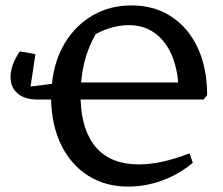

<svg xmlns="http://www.w3.org/2000/svg" viewBox="-20 -680 826 710"><path d="M119 -312Q71 -312 45 -334.5Q19 -357 19 -395Q19 -439 53 -490L111 -480L93 -360L172 -370Q181 -457 220.5 -522Q260 -587 323.5 -623.5Q387 -660 466 -660Q551 -660 614 -618.5Q677 -577 711.5 -502.5Q746 -428 746 -328L733 -312H278Q282 -195 336.5 -133.5Q391 -72 494 -72Q575 -72 681 -113L693 -78Q643 -36 581 -13Q519 10 454 10Q370 10 306.5 -30Q243 -70 207 -142.5Q171 -215 169 -312ZM457 -587Q396 -587 334 -554Q288 -474 280 -375H639Q630 -475 581.5 -531Q533 -587 457 -587Z"/></svg>

Font: Piazzolla SC Medium
Style: Regular
Weight: 500
Designer: Juan Pablo del Peral
Foundry: Huerta Tipografica
Version: Version 1.330